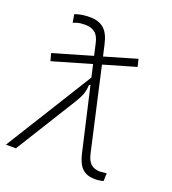

<svg xmlns="http://www.w3.org/2000/svg" viewBox="-138 -845 860 959"><g transform="rotate(20 292.5 -366.0)"><path d="M65.4 -467.8 54.7 -507.3 261.2 -567.4 247.1 -629.9Q238.8 -667.5 219 -682.9Q199.2 -698.2 168.9 -698.2Q147 -698.2 134.3 -695.8Q121.6 -693.4 104 -686L96.7 -729.5Q118.2 -736.8 136.7 -739.5Q155.3 -742.2 176.8 -742.2Q222.7 -742.2 250.5 -718.8Q278.3 -695.3 290.5 -639.6L304.2 -579.6L474.6 -629.4L484.4 -589.8L313 -540L411.6 -102.5Q419.9 -65.4 438.2 -49.8Q456.5 -34.2 486.3 -34.2Q493.7 -34.2 521 -37.6L519.5 3.9Q498.5 9.8 473.6 9.8Q432.6 9.8 408 -12.7Q383.3 -35.2 371.1 -88.4L293.9 -424.8L287.1 -422.4Q285.2 -391.1 276.9 -369.6Q268.6 -348.1 251.5 -320.8L52.2 0H-1L285.6 -460.9L270.5 -527.3Z"/></g></svg>

Font: Cascadia Mono PL ExtraLight
Style: Italic
Weight: 200
Italic angle: -10°
Monospace: yes
Designer: Aaron Bell
Foundry: Saja Typeworks
Version: Version 2404.023; ttfautohint (v1.8.4)